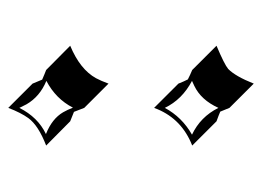

<svg xmlns="http://www.w3.org/2000/svg" viewBox="-102 -450 613 448"><g transform="rotate(-90 204.0 -226.5)"><path d="M264.2 -424.8 320.8 -368.7Q265.6 -345.7 245.1 -308.6Q238.8 -296.9 232.4 -279.3L175.8 -335.9Q170.4 -350.6 166.5 -359.9Q163.1 -361.3 155.5 -364.3Q147.9 -367.2 144.5 -368.7L87.9 -424.8Q134.8 -442.9 151.9 -466.3Q164.6 -483.9 175.8 -513.2L232.4 -456.5Q237.8 -443.4 241.7 -434.1Q245.6 -432.6 254.4 -428.7Q261.2 -425.8 264.2 -424.8ZM264.2 -84 320.8 -27.3Q276.9 -8.8 266.6 0Q249.5 16.6 232.4 59.6L175.8 2.9Q170.9 -9.3 167 -18.6Q159.2 -22 144.5 -27.3L87.9 -84Q148.9 -107.9 172.9 -165.5Q173.8 -167.5 175.8 -172.9L232.4 -116.2Q237.8 -102.5 242.2 -94.2Q252.4 -88.9 264.2 -84ZM238.8 -84.5Q195.3 -107.4 175.8 -147.9Q154.3 -107.9 113.3 -84.5Q154.8 -64.9 175.8 -22.9Q194.3 -63.5 227.1 -79.1Q232.9 -82 238.8 -84.5ZM238.8 -424.3Q202.1 -439.5 184.1 -470.7Q179.7 -479 175.8 -487.3Q153.8 -443.8 114.7 -425.3Q150.4 -411.1 165.5 -385.3Q171.4 -375 176.3 -362.3Q196.8 -402.3 238.8 -424.3Z"/></g></svg>

Font: Linux Biolinum Shadow O
Style: Bold
Weight: 700
Designer: Philipp H. Poll
Foundry: Philipp H. Poll
Version: Version 0.9.2